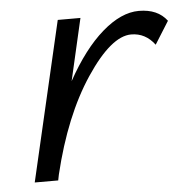

<svg xmlns="http://www.w3.org/2000/svg" viewBox="-39 -458 490 497"><g transform="rotate(-5 206.0 -209.5)"><path d="M339 -419Q388 -419 412 -387L375 -328Q351 -360 314 -360Q262 -360 197 -262.5Q132 -165 96 -15L93 0H32L128 -414H187L150 -253Q194 -333 243.5 -376Q293 -419 339 -419Z"/></g></svg>

Font: EauTestInfant
Style: Italic
Weight: 400
Italic angle: -12°
Designer: Christian Thalmann (Catharsis Fonts)
Version: Version 0.001;PS 000.001;hotconv 1.0.88;makeotf.lib2.5.64775